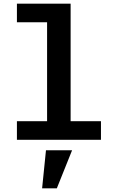

<svg xmlns="http://www.w3.org/2000/svg" viewBox="-20 -760 640 1044"><path d="M209 264H289L372 57H230ZM72 0H529V-101H364V-740H72V-639H236V-101H72Z"/></svg>

Font: IBM Mono SemiBold
Style: Regular
Weight: 600
Monospace: yes
Designer: Mike Abbink, Paul van der Laan, Pieter van Rosmalen
Foundry: Bold Monday
Version: Version 2.3